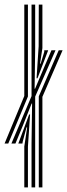

<svg xmlns="http://www.w3.org/2000/svg" viewBox="-20 -820 294 840"><path d="M118 0V-190.6L120.4 -367.1H118.4L80.6 -271.9L47.5 -192H29.9L118 -399.6V-800H133.9V-607.6L131.4 -431.7H133.4L176.1 -532.6L205.2 -600H222.8L133.9 -397.4V0ZM86.3 0V-179.1L98.8 -262.5H95.9L79.6 -201.1L78.1 -192H60.1L107.5 -319.2H111.6L102.2 -178.6V0ZM149.7 0V-398.5L236.9 -600H253.8L165.5 -396.4V0ZM0 -192 86.3 -400V-800H102.2V-397.8L16.2 -192ZM140 -477.6 149.1 -617.9 149.7 -800H165.5V-609.4L155.2 -541.5H157.9L173.6 -592.9V-600H190.8L144.1 -477.6Z"/></svg>

Font: Big Shoulders Inline Text Thin
Style: Regular
Weight: 100
Designer: Patric King
Foundry: XO Type Co
Version: Version 2.002